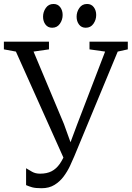

<svg xmlns="http://www.w3.org/2000/svg" viewBox="-30 -958 679 990"><path d="M184.5 12.5Q153 12.5 136 7.8Q119 3 104.5 -3.5V-90.5Q118 -82.5 135.2 -72.5Q152.5 -62.5 176.5 -62.5Q212 -62.5 236 -75Q260 -87.5 277.5 -112.2Q295 -137 309 -173L305.5 -126.5L52 -692L-10 -703.5V-743H222.5V-703.5L143 -692L299.5 -319L345.5 -191.5L322 -193.5L369 -319.5L512 -692L431.5 -703.5V-743H629V-703.5L577 -692L353 -152Q344 -130.5 330.8 -102.2Q317.5 -74 298.2 -48Q279 -22 251.2 -4.8Q223.5 12.5 184.5 12.5ZM238.5 -815Q217 -815 204.5 -831.5Q192 -848 192 -872Q192 -896.5 206.2 -917Q220.5 -937.5 245.5 -937.5H246.5Q268 -937.5 280.5 -921Q293 -904.5 293 -880.5Q293 -856 278.8 -835.5Q264.5 -815 239.5 -815ZM411.5 -815Q390 -815 377.5 -831.5Q365 -848 365 -872Q365 -896.5 379.2 -917Q393.5 -937.5 418.5 -937.5H419.5Q441 -937.5 453.5 -921Q466 -904.5 466 -880.5Q466 -856 451.8 -835.5Q437.5 -815 412.5 -815Z"/></svg>

Font: Merriweather 36pt Light
Style: Regular
Weight: 300
Designer: Eben Sorkin
Foundry: Eben Sorkin
Version: Version 2.100